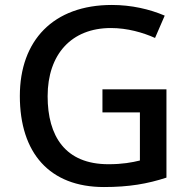

<svg xmlns="http://www.w3.org/2000/svg" viewBox="-20 -744 767 774"><path d="M393 -384V-291H544V-97C511 -89 474 -82 417 -82C243 -82 172 -195 172 -356C172 -525 268 -631 427 -631C493 -631 556 -613 605 -591L644 -681C583 -707 510 -724 431 -724C195 -724 60 -581 60 -357C60 -127 180 10 399 10C500 10 575 -3 651 -28V-384Z"/></svg>

Font: Noto Sans Hanifi Rohingya Medium
Style: Regular
Weight: 500
Designer: Monotype Design Team and DaltonMaag
Foundry: Google LLC
Version: Version 2.102